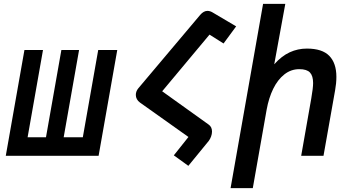

<svg xmlns="http://www.w3.org/2000/svg" viewBox="-20 -810 1840 998"><path d="M492.5 0H10L107 -550H203.5L123.5 -96.5H219L299 -550H391L311 -96.5H410.5L490.5 -550H589.5Z M959.5 -98 707.5 -277Q697 -284.5 691.5 -294.8Q686 -305 686 -316.5Q686 -335 698.5 -350.5L1020.5 -732.5Q1038.5 -753.5 1058.5 -753.5Q1073 -753.5 1089 -743L1207.5 -673L1142 -584L1069 -630L823 -335.5L1064.5 -162.5Q1082 -150.5 1082 -126Q1082 -113.5 1077.2 -100.5Q1072.5 -87.5 1065 -77.5L959 52L883.5 -2.5Z M1347.5 -790H1463L1405.5 -476Q1444 -519 1486 -538.2Q1528 -557.5 1575 -557.5Q1655 -557.5 1691.8 -519.5Q1728.5 -481.5 1728.5 -410.5Q1728.5 -377 1722 -341.5L1661.5 0H1545.5L1598 -298.5Q1607.5 -353 1607.5 -378.5Q1607.5 -415.5 1591.2 -433Q1575 -450.5 1535.5 -450.5Q1492.5 -450.5 1458 -423.2Q1423.5 -396 1400.2 -348.5Q1377 -301 1366 -240L1294 168H1178.5Z"/></svg>

Font: JuliaMono SemiBold
Style: Italic
Weight: 600
Italic angle: -9°
Monospace: yes
Designer: cormullion
Foundry: corm
Version: Version 0.056; ttfautohint (v1.8.4)